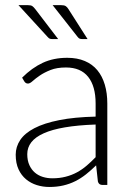

<svg xmlns="http://www.w3.org/2000/svg" viewBox="-20 -736 524 764"><path d="M360.5 -240.5Q289.5 -238 238.2 -229.2Q187 -220.5 153.8 -205.5Q120.5 -190.5 104.5 -169.8Q88.5 -149 88.5 -122.5Q88.5 -97.5 96.8 -79.2Q105 -61 118.8 -49.2Q132.5 -37.5 150.5 -32Q168.5 -26.5 188 -26.5Q217 -26.5 241.2 -32.8Q265.5 -39 286.2 -50.2Q307 -61.5 325 -77Q343 -92.5 360.5 -110.5ZM68 -427Q107 -466 150 -486Q193 -506 247.5 -506Q287.5 -506 317.5 -493.2Q347.5 -480.5 367.2 -456.8Q387 -433 397 -399.2Q407 -365.5 407 -324V0H388Q373 0 369.5 -14L362.5 -78Q342 -58 321.8 -42Q301.5 -26 279.5 -15Q257.5 -4 232 2Q206.5 8 176 8Q150.5 8 126.5 0.5Q102.5 -7 83.8 -22.5Q65 -38 53.8 -62.2Q42.5 -86.5 42.5 -120.5Q42.5 -152 60.5 -179Q78.5 -206 117 -226Q155.5 -246 215.8 -258Q276 -270 360.5 -272V-324Q360.5 -393 330.8 -430.2Q301 -467.5 242.5 -467.5Q206.5 -467.5 181.2 -457.5Q156 -447.5 138.5 -435.5Q121 -423.5 110 -413.5Q99 -403.5 91.5 -403.5Q86 -403.5 82.5 -406Q79 -408.5 76.5 -412.5ZM223 -715.5Q235 -715.5 241 -712Q247 -708.5 252.5 -699.5L328.5 -580.5H307.5Q301.5 -580.5 297 -582.2Q292.5 -584 289 -589L189.5 -715.5ZM91 -715.5Q103 -715.5 108.5 -711.8Q114 -708 120.5 -699.5L211.5 -580.5H188Q182 -580.5 177.8 -582.2Q173.5 -584 169.5 -589L53.5 -715.5Z"/></svg>

Font: Lato 2
Style: Regular
Weight: 300
Designer: Lukasz Dziedzic with Adam Twardoch and Botio Nikoltchev
Foundry: tyPoland Lukasz Dziedzic
Version: Version 2.015; 2015-08-06; http://www.latofonts.com/